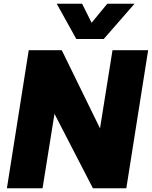

<svg xmlns="http://www.w3.org/2000/svg" viewBox="-20 -1009 814 1029"><path d="M701 -989 536 -800H389L284 -989H420L471 -887L555 -989ZM516 -321 583 -740H774L657 0H478L272 -399L208 0H17L134 -740H311Z"/></svg>

Font: Be Vietnam Black
Style: Italic
Weight: 900
Italic angle: -9°
Designer: Lam Bao; Tony Le; Vietanh Nguyen
Foundry: Yellow Type Foundry
Version: Version 5.000